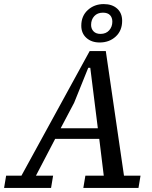

<svg xmlns="http://www.w3.org/2000/svg" viewBox="-34 -920 744 940"><path d="M329 -417 263 -292H445L408 -588H398ZM-14 0 -4 -60H71L405 -670H484L573 -60H654L644 0H374L384 -60H474L452 -240H236L142 -60H226L216 0ZM458 -754Q485 -754 500.5 -771.5Q516 -789 516 -814Q516 -834 504.5 -846Q493 -858 470 -858Q443 -858 427.5 -841Q412 -824 412 -798Q412 -779 424 -766.5Q436 -754 458 -754ZM454 -712Q414 -712 389 -734.5Q364 -757 364 -794Q364 -842 396 -871Q428 -900 474 -900Q515 -900 539.5 -878Q564 -856 564 -818Q564 -770 532.5 -741Q501 -712 454 -712Z"/></svg>

Font: Source Serif 4 Caption
Style: Italic
Weight: 400
Italic angle: -12°
Designer: Frank Grießhammer
Foundry: Adobe Systems Incorporated
Version: Version 4.004;hotconv 1.0.117;makeotfexe 2.5.65602